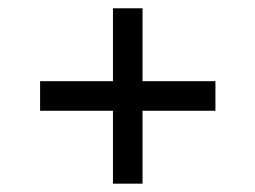

<svg xmlns="http://www.w3.org/2000/svg" viewBox="-20 -584 616 463"><path d="M252.4 -141.1V-316.9H76.7V-388.2H252.4V-564H323.7V-388.2H499.5V-316.9H323.7V-141.1Z"/></svg>

Font: Kay Pho Du Medium
Style: Regular
Weight: 500
Designer: Victor Gaultney, Khu Oo Reh
Foundry: SIL International
Version: Version 3.000